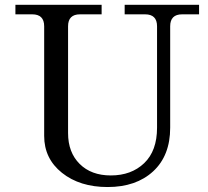

<svg xmlns="http://www.w3.org/2000/svg" viewBox="-20 -752 849 785"><path d="M419.9 12.7Q306.2 12.7 233.4 -45.4Q160.6 -103.5 160.6 -196.3V-644.5Q160.6 -693.4 111.8 -693.4H43V-732.4H395.5V-693.4H307.1Q258.3 -693.4 258.3 -644.5V-208Q258.3 -128.9 305.7 -81.8Q353 -34.7 433.1 -34.7Q517.1 -34.7 569.6 -85Q622.1 -135.3 622.1 -230V-644.5Q622.1 -693.4 573.2 -693.4H489.7V-732.4H793.9V-693.4H724.6Q675.8 -693.4 675.8 -644.5V-230Q675.8 -115.7 606.2 -51.5Q536.6 12.7 419.9 12.7Z"/></svg>

Font: Munson
Style: Regular
Weight: 400
Designer: Paul James MIller
Foundry: High-Logic / Made with FontCreator
Version: Version 2.10;May 5, 2019;FontCreator 11.5.0.2430 64-bit